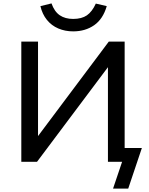

<svg xmlns="http://www.w3.org/2000/svg" viewBox="-20 -949 876 1126"><path d="M643 157 696 0H613V-557V-555L197 0H105V-705H203V-150V-151L618 -705H711V-81H812L732 157ZM409 -765Q362 -765 322 -782Q282 -799 255 -832.5Q228 -866 217 -913L282 -929Q299 -881 330.5 -859.5Q362 -838 409 -838Q459 -838 489.5 -859Q520 -880 542 -928L606 -913Q584 -837 532 -801Q480 -765 409 -765Z"/></svg>

Font: Nunito Sans 7pt Medium
Style: Regular
Weight: 500
Designer: Vernon Adams
Foundry: Vernon Adams
Version: Version 3.101;gftools[0.9.27]